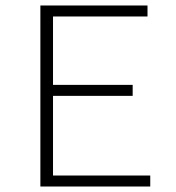

<svg xmlns="http://www.w3.org/2000/svg" viewBox="-20 -679 640 699"><path d="M127 0V-659H517V-619H173V-370H463V-330H173V-40H527V0Z"/></svg>

Font: Source Code Pro Light
Style: Regular
Weight: 300
Monospace: yes
Designer: Paul D. Hunt, Teo Tuominen
Foundry: Adobe Systems Incorporated
Version: Version 2.030;PS 1.000;hotconv 16.6.51;makeotf.lib2.5.65220